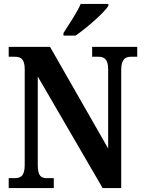

<svg xmlns="http://www.w3.org/2000/svg" viewBox="-20 -951 727 971"><path d="M301 -784V-771H362C419 -810 506 -886 528 -921V-931H388C369 -886 328 -827 301 -784ZM24 0H252V-50H220C189 -50 171 -58 171 -117V-564L499 0H593V-597C593 -652 614 -664 643 -664H674V-714H446V-664H478C505 -664 527 -653 527 -601V-200L233 -714H24V-664H55C82 -664 105 -656 105 -601V-117C105 -58 83 -50 51 -50H24Z"/></svg>

Font: Noto Serif Tamil Condensed
Style: Bold Italic
Weight: 700
Width: 3
Italic angle: -12°
Designer: Indian Type Foundry, Tom Grace, and the Monotype Design Team
Foundry: Monotype Imaging Inc.
Version: Version 2.003